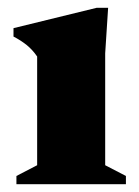

<svg xmlns="http://www.w3.org/2000/svg" viewBox="-20 -471 356 491"><path d="M256.5 -451 249 -334.5V-48.5L302 -21V0H22V-21L75 -48.5V-326.5Q63 -344 48 -356Q33 -368 14.5 -377.5V-399L227 -451Z"/></svg>

Font: Newsreader 16pt ExtraBold
Style: Regular
Weight: 800
Designer: Hugues Gentile
Foundry: Production Type
Version: Version 1.003; ttfautohint (v1.8.3)